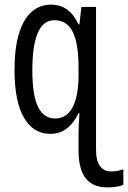

<svg xmlns="http://www.w3.org/2000/svg" viewBox="-20 -566 551 826"><path d="M199.7 -545.9Q239.3 -545.9 268.1 -525.4Q296.9 -504.9 317.4 -461.4H321.8L330.1 -536.1H393.1V77.6Q393.1 126 410.2 148.7Q427.2 171.4 457.5 171.4Q472.7 171.4 485.6 168.9Q498.5 166.5 510.7 162.1V229Q497.6 234.9 480.2 237.5Q462.9 240.2 444.8 240.2Q400.4 240.7 372.3 222.4Q344.2 204.1 331.1 168.9Q317.9 133.8 317.9 83V12.7Q317.9 -2.9 318.8 -26.4Q319.8 -49.8 321.8 -79.1H317.9Q296.9 -35.2 266.8 -12.7Q236.8 9.8 196.3 9.8Q123 9.8 82.8 -60.1Q42.5 -129.9 42.5 -265.6Q42.5 -357.9 61.3 -420.4Q80.1 -482.9 115.2 -514.4Q150.4 -545.9 199.7 -545.9ZM214.4 -479Q165.5 -479 142.3 -424.1Q119.1 -369.1 119.1 -264.6Q119.1 -155.8 143.8 -106Q168.5 -56.2 217.3 -56.2Q250 -56.2 272.5 -77.6Q294.9 -99.1 306.4 -140.6Q317.9 -182.1 317.9 -242.2V-275.4Q317.9 -379.4 292.7 -429.2Q267.6 -479 214.4 -479Z"/></svg>

Font: Open Sans Condensed
Style: Regular
Weight: 400
Width: 3
Designer: Monotype Design Team
Foundry: Monotype Imaging Inc.
Version: Version 3.000